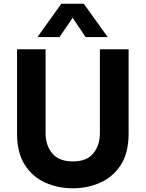

<svg xmlns="http://www.w3.org/2000/svg" viewBox="-20 -1006 786 1036"><path d="M182 -806 311 -986H432L561 -806H442L372 -910L301 -806ZM373 10Q292 10 223.5 -21Q155 -52 113.5 -117Q72 -182 72 -286V-740H226V-286Q226 -222 262 -178.5Q298 -135 373 -135Q448 -135 483.5 -178.5Q519 -222 519 -286V-740H674V-286Q674 -182 632.5 -117Q591 -52 522 -21Q453 10 373 10Z"/></svg>

Font: Be Vietnam Pro
Style: Bold
Weight: 700
Designer: Lam Bao, Tony Le, Vietanh Nguyen
Foundry: Yellow Type Foundry
Version: Version 1.002; ttfautohint (v1.8.3)